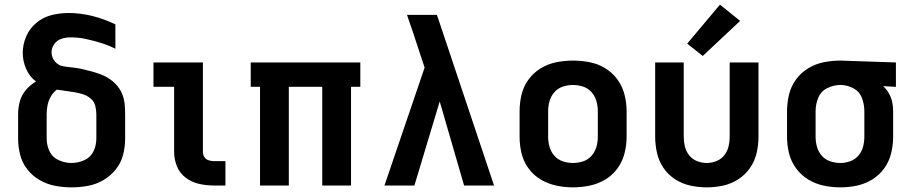

<svg xmlns="http://www.w3.org/2000/svg" viewBox="-20 -799 3928 827"><path d="M288 8Q324 8 359 1.5Q394 -5 425 -23Q456 -41 478.5 -69Q501 -97 510 -131.5Q519 -166 519 -202V-307Q519 -329 517 -350Q515 -371 507.5 -391Q500 -411 486.5 -427.5Q473 -444 455.5 -456.5Q438 -469 418 -477Q398 -485 377.5 -490.5Q357 -496 336.5 -501Q316 -506 295 -508Q274 -510 252.5 -513.5Q231 -517 216.5 -534.5Q202 -552 202 -573Q202 -593 214 -609.5Q226 -626 245 -632Q264 -638 284 -638Q318 -638 350.5 -631Q383 -624 415 -614Q447 -604 477 -589V-694Q430 -717 378.5 -730Q327 -743 275 -743Q238 -743 202 -734Q166 -725 137 -701Q108 -677 93 -642.5Q78 -608 78 -571Q78 -536 92.5 -502.5Q107 -469 135 -448Q110 -433 91.5 -411.5Q73 -390 65.5 -362.5Q58 -335 58 -307V-202Q58 -166 67 -131.5Q76 -97 98 -69Q120 -41 151.5 -23Q183 -5 218 1.5Q253 8 288 8ZM288 -97Q260 -97 233 -109Q206 -121 193.5 -147Q181 -173 181 -202V-307Q181 -327 185 -346.5Q189 -366 199 -383.5Q209 -401 225 -413Q243 -410 262 -407.5Q281 -405 299.5 -402Q318 -399 336 -393.5Q354 -388 369.5 -375.5Q385 -363 390 -344.5Q395 -326 395 -307V-202Q395 -173 382.5 -147Q370 -121 343 -109Q316 -97 288 -97Z M900 0H951V-105H900Q889 -105 877.5 -109Q866 -113 860 -123Q854 -133 854 -145V-530H641V-425H730V-145Q730 -113 742 -83Q754 -53 780 -33.5Q806 -14 837.5 -7Q869 0 900 0Z M1100 0H1224V-425H1368V0H1492V-425H1532V-530H1060V-425H1100Z M1636 0H1765L1874 -362L1896 -286L1979 0H2108L1862 -735H1733Q1748 -693 1762 -650.5Q1776 -608 1790 -565L1809 -508Z M2448 8Q2484 8 2520 0.5Q2556 -7 2587 -25.5Q2618 -44 2639.5 -73.5Q2661 -103 2670 -138.5Q2679 -174 2679 -210V-320Q2679 -356 2670 -391.5Q2661 -427 2639.5 -456.5Q2618 -486 2587 -505Q2556 -524 2520 -531Q2484 -538 2448 -538Q2412 -538 2376.5 -531Q2341 -524 2309.5 -505Q2278 -486 2256.5 -456.5Q2235 -427 2226.5 -391.5Q2218 -356 2218 -320V-210Q2218 -174 2226.5 -138.5Q2235 -103 2256.5 -73.5Q2278 -44 2309.5 -25.5Q2341 -7 2376.5 0.5Q2412 8 2448 8ZM2448 -97Q2426 -97 2404.5 -104Q2383 -111 2368 -128Q2353 -145 2347 -166.5Q2341 -188 2341 -210V-320Q2341 -342 2347 -363.5Q2353 -385 2368 -402Q2383 -419 2404.5 -426Q2426 -433 2448 -433Q2470 -433 2491.5 -426Q2513 -419 2528 -402Q2543 -385 2549 -363.5Q2555 -342 2555 -320V-210Q2555 -188 2549 -166.5Q2543 -145 2528 -128Q2513 -111 2491.5 -104Q2470 -97 2448 -97Z M3024 8Q3060 8 3094.5 0.5Q3129 -7 3159.5 -26.5Q3190 -46 3210.5 -75.5Q3231 -105 3239 -140Q3247 -175 3247 -210V-530H3123V-210Q3123 -189 3118 -168Q3113 -147 3099.5 -130Q3086 -113 3065.5 -105Q3045 -97 3024 -97Q3003 -97 2982.5 -105Q2962 -113 2948.5 -130Q2935 -147 2930 -168Q2925 -189 2925 -210V-530H2802V-210Q2802 -175 2810 -140Q2818 -105 2838 -75.5Q2858 -46 2888.5 -26.5Q2919 -7 2954 0.5Q2989 8 3024 8ZM3007 -558 3168 -709 3081 -779 2940 -611Z M3600 8Q3636 8 3671 0.5Q3706 -7 3737 -26Q3768 -45 3789 -74.5Q3810 -104 3818.5 -139Q3827 -174 3827 -210V-320Q3827 -340 3823 -359.5Q3819 -379 3809 -396.5Q3799 -414 3784 -428L3839 -425V-530L3601 -538H3600Q3564 -538 3528.5 -531Q3493 -524 3461.5 -505Q3430 -486 3408.5 -456.5Q3387 -427 3378.5 -391.5Q3370 -356 3370 -320V-210Q3370 -174 3378.5 -139Q3387 -104 3408.5 -74.5Q3430 -45 3461 -26Q3492 -7 3528 0.5Q3564 8 3600 8ZM3600 -97Q3578 -97 3556.5 -104Q3535 -111 3520 -128Q3505 -145 3499 -166.5Q3493 -188 3493 -210V-320Q3493 -350 3504.5 -378Q3516 -406 3543.5 -419.5Q3571 -433 3600 -433Q3629 -433 3655.5 -419Q3682 -405 3692.5 -377Q3703 -349 3703 -320V-210Q3703 -188 3697.5 -167Q3692 -146 3677.5 -129Q3663 -112 3642 -104.5Q3621 -97 3600 -97Z"/></svg>

Font: Iosevka Sparkle
Style: Bold
Weight: 700
Designer: Belleve Invis
Foundry: Belleve Invis
Version: Version 4.5.0; ttfautohint (v1.8.3)